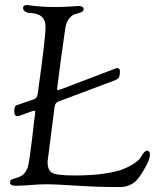

<svg xmlns="http://www.w3.org/2000/svg" viewBox="-20 -739 624 767"><path d="M20 -10Q20 -19 27 -22Q34 -25 48 -29Q62 -33 73 -42Q87 -55 92.5 -77Q98 -99 109 -191Q115 -247 120 -283Q120 -284 120 -288L121 -292Q121 -297 115 -297Q113 -297 109 -295L59 -277Q53 -275 49 -275Q37 -275 37 -294Q37 -314 45 -318L117 -343Q129 -347 131 -367Q162 -588 162 -632Q162 -685 101 -687Q89 -687 80.5 -693Q72 -699 72 -707Q72 -719 88 -719Q90 -719 103 -717Q116 -715 142 -713Q168 -711 202 -711Q234 -711 261 -713Q288 -715 293 -715Q314 -715 314 -702Q314 -694 304 -690Q294 -686 281.5 -683Q269 -680 257 -666Q245 -652 241 -627L224 -507Q208 -387 208 -384Q208 -379 212 -379L220 -381L430 -461Q442 -467 449 -467Q459 -467 459 -454Q459 -434 453.5 -427.5Q448 -421 433 -416L215 -334Q200 -329 198 -312Q170 -95 170 -93Q170 -59 188.5 -48.5Q207 -38 279 -38Q346 -38 396.5 -45.5Q447 -53 473.5 -64Q500 -75 518 -87.5Q536 -100 542.5 -111Q549 -122 555 -129.5Q561 -137 567 -137Q579 -137 579 -122Q579 -101 556.5 -63.5Q534 -26 523 -16Q496 8 462 8H415Q368 8 282 2.5Q196 -3 169 -3Q141 -3 104 0Q67 3 43 3Q20 3 20 -10Z"/></svg>

Font: OFL Sorts Mill Goudy TT
Style: Italic
Weight: 500
Italic angle: -6°
Version: Version 003.000